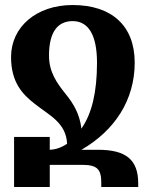

<svg xmlns="http://www.w3.org/2000/svg" viewBox="-20 -744 598 764"><path d="M36 0H178V-88H308C367 -88 383 -70 383 -17V0H530V-14C530 -109 481 -148 370 -148H304C437 -225 516 -346 516 -495C516 -641 425 -724 269 -724C125 -724 24 -637 24 -517C24 -417 69 -369 118 -331C176 -285 243 -256 247 -172C225 -157 202 -149 178 -148V-199H36ZM242 -369C206 -414 175 -457 175 -523C175 -617 210 -660 269 -660C330 -660 366 -608 366 -494C366 -377 345 -293 307 -237C306 -235 305 -233 304 -232C297 -291 272 -332 242 -369Z"/></svg>

Font: Noto Serif Armenian ExtraCondensed ExtraBold
Style: Regular
Weight: 800
Width: 2
Designer: Monotype Design Team
Foundry: Monotype Imaging Inc.
Version: Version 2.008